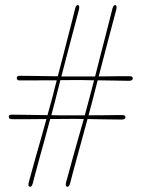

<svg xmlns="http://www.w3.org/2000/svg" viewBox="-20 -722 552 746"><path d="M252 -8.5Q248 5.5 241 3.5Q233 2 236.5 -12.5Q239.5 -23.5 246.8 -50.2Q254 -77 264 -112.8Q274 -148.5 284.8 -186.8Q295.5 -225 305.5 -259.5Q286 -260 271 -260.2Q256 -260.5 249 -260Q240 -260 220 -259.8Q200 -259.5 175 -259.5Q166 -224.5 155 -185.2Q144 -146 134 -109.5Q124 -73 116.8 -45.8Q109.5 -18.5 107 -8.5Q103 5.5 95.5 3.5Q88 2 91.5 -12.5Q94.5 -23.5 101.8 -50.2Q109 -77 119 -112.5Q129 -148 140 -186.2Q151 -224.5 160.5 -259.5Q119 -259 78.5 -258.8Q38 -258.5 26 -259Q14.5 -258.5 14 -268.5Q14 -276.5 25.5 -276.5Q34 -276.5 56.2 -276.2Q78.5 -276 107.5 -275.5Q136.5 -275 164.5 -274.5Q172 -301 177.5 -321.8Q183 -342.5 186 -353Q188 -362 191.8 -376.8Q195.5 -391.5 200.5 -410Q172 -410 142 -409.8Q112 -409.5 88.8 -409.5Q65.5 -409.5 57 -409.5Q45.5 -409 45 -419Q45 -427.5 56 -427.5Q65 -427.5 89.2 -427.2Q113.5 -427 144.5 -426.5Q175.5 -426 204.5 -425.5Q213.5 -459.5 223.8 -499.8Q234 -540 244 -578.5Q254 -617 261.5 -646.5Q269 -676 272 -689Q276.5 -705 284 -702Q290.5 -699.5 286.5 -683.5Q283 -671 275.5 -642.2Q268 -613.5 258 -576.2Q248 -539 237.8 -499.2Q227.5 -459.5 218.5 -425Q237.5 -425 252.5 -424.8Q267.5 -424.5 275 -425Q284 -425 304.2 -425Q324.5 -425 349.5 -425Q358 -459.5 368.5 -499.8Q379 -540 388.8 -578.5Q398.5 -617 406.2 -646.5Q414 -676 417 -689Q421.5 -704.5 429 -702Q435.5 -699.5 431.5 -683.5Q428 -671 420.5 -642.2Q413 -613.5 403 -576.2Q393 -539 382.8 -499.2Q372.5 -459.5 363.5 -425Q401 -425.5 436 -425.8Q471 -426 482.5 -426Q496 -426 496 -418Q496 -408.5 482 -408Q470.5 -408 434.2 -408.8Q398 -409.5 359.5 -410Q348 -365 343 -345.5Q340.5 -335.5 335.5 -316.8Q330.5 -298 324 -274Q350 -274 377 -274.2Q404 -274.5 425 -274.8Q446 -275 454 -275Q467 -275 467.5 -267Q467 -257.5 453.5 -257.5Q445.5 -257.5 423.8 -257.8Q402 -258 374.2 -258.5Q346.5 -259 320 -259.5Q310.5 -224.5 299.8 -185.2Q289 -146 279 -109.5Q269 -73 261.8 -45.8Q254.5 -18.5 252 -8.5ZM198 -345.5Q195.5 -335.5 190.8 -317Q186 -298.5 179.5 -274.5Q203 -274 221.8 -273.8Q240.5 -273.5 249 -274Q256.5 -274 272.8 -274Q289 -274 309.5 -274Q316.5 -300.5 322.2 -321.5Q328 -342.5 330.5 -353Q333 -362 336.8 -376.8Q340.5 -391.5 345.5 -410Q322 -410.5 302.8 -410.8Q283.5 -411 274.5 -411Q267.5 -411 251.2 -410.8Q235 -410.5 214.5 -410.5Q203 -365 198 -345.5Z"/></svg>

Font: Fraunces 144pt S050 Thin
Style: Regular
Weight: 100
Version: Version 1.000; ttfautohint (v1.8.3)